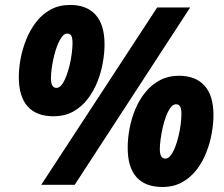

<svg xmlns="http://www.w3.org/2000/svg" viewBox="-20 -744 901 773"><path d="M146 0 612.8 -713.9H745.6L280.8 0ZM194.8 -275.9Q127 -275.9 91.3 -315.4Q55.7 -355 55.7 -434.1Q55.7 -468.3 63 -507.6Q70.3 -546.9 85.7 -585.2Q101.1 -623.5 125.2 -655Q149.4 -686.5 183.6 -705.3Q217.8 -724.1 262.7 -724.1Q329.1 -724.1 365 -684.3Q400.9 -644.5 400.9 -564.9Q400.9 -532.2 394.3 -493.4Q387.7 -454.6 372.8 -416.5Q357.9 -378.4 333.7 -346.4Q309.6 -314.5 275.4 -295.2Q241.2 -275.9 194.8 -275.9ZM207 -390.1Q218.8 -390.1 228.5 -402.8Q238.3 -415.5 246.3 -436.3Q254.4 -457 260.3 -481.4Q266.1 -505.9 269 -529.5Q272 -553.2 272 -571.3Q272 -590.8 267.1 -599.9Q262.2 -608.9 250.5 -608.9Q239.7 -608.9 230 -596.4Q220.2 -584 211.9 -563.7Q203.6 -543.5 197.8 -519.3Q191.9 -495.1 188.5 -471.4Q185.1 -447.8 185.1 -428.7Q185.1 -409.2 190.7 -399.7Q196.3 -390.1 207 -390.1ZM633.8 8.8Q565.4 8.8 529.8 -30.5Q494.1 -69.8 494.1 -149.4Q494.1 -188.5 502.2 -229.5Q510.3 -270.5 526.4 -307.9Q542.5 -345.2 567.1 -374.8Q591.8 -404.3 625 -421.6Q658.2 -439 700.7 -439Q767.1 -439 803.2 -399.4Q839.4 -359.9 839.4 -279.8Q839.4 -246.6 832.5 -207.8Q825.7 -168.9 810.8 -130.6Q795.9 -92.3 771.7 -60.8Q747.6 -29.3 713.4 -10.3Q679.2 8.8 633.8 8.8ZM645.5 -105.5Q657.2 -105.5 667 -117.9Q676.8 -130.4 684.8 -150.9Q692.9 -171.4 698.7 -195.6Q704.6 -219.7 707.5 -243.4Q710.4 -267.1 710.4 -286.1Q710.4 -305.7 705.3 -314.9Q700.2 -324.2 688.5 -324.2Q676.8 -324.2 666.7 -310.8Q656.7 -297.4 648.7 -276.1Q640.6 -254.9 635 -230.2Q629.4 -205.6 626.5 -182.6Q623.5 -159.7 623.5 -143.6Q623.5 -124.5 628.9 -115Q634.3 -105.5 645.5 -105.5Z"/></svg>

Font: Open Sans SemiCondensed ExtraBold
Style: Italic
Weight: 800
Width: 4
Italic angle: -12°
Designer: Monotype Design Team
Foundry: Monotype Imaging Inc.
Version: Version 3.003